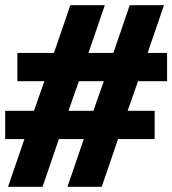

<svg xmlns="http://www.w3.org/2000/svg" viewBox="-32 -720 664 740"><path d="M-1 0 62 -184H-12V-293H99L139 -407H35V-516H176L239 -700H372L309 -516H405L468 -700H600L537 -516H612V-407H500L460 -293H564V-184H423L360 0H228L291 -184H195L132 0ZM232 -293H328L368 -407H272Z"/></svg>

Font: Red Hat Mono VF Light
Style: Regular
Weight: 300
Monospace: yes
Designer: Pentagram, MCKL
Foundry: Pentagram, MCKL
Version: Version 1.023